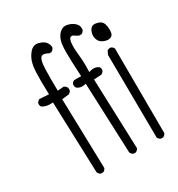

<svg xmlns="http://www.w3.org/2000/svg" viewBox="-163 -786 825 889"><g transform="rotate(-30 250.0 -341.5)"><path d="M485.8 -562.5Q485.8 -578.6 481 -592.3Q474.1 -610.8 451.7 -615.7Q444.3 -617.7 438 -617.7Q425.8 -617.7 418.9 -610.8Q408.2 -600.1 405.3 -580.6Q404.8 -576.7 404.8 -572.8Q404.8 -558.1 413.1 -544.4Q423.8 -528.3 453.6 -522.9Q476.1 -522.9 481.9 -536.6Q483.9 -540 484.9 -547.1Q485.8 -554.2 485.8 -562.5ZM451.2 -4.4Q460.9 -9.3 465.3 -18.6L463.4 -471.7Q459 -481.9 449.2 -485.8Q446.8 -486.3 444.8 -486.3Q436 -486.3 430.2 -482.4L420.4 -462.9L424.3 -18.6Q428.7 -9.3 438.5 -4.4ZM306.6 -7.3Q316.4 -12.2 320.8 -22L307.6 -396.5L347.7 -398.9Q357.9 -403.3 362.3 -413.6Q362.8 -416.5 362.8 -418.9Q362.8 -427.2 358.4 -432.6Q346.2 -441.9 330.6 -441.9Q323.7 -441.9 316.4 -439.9L305.7 -437.5Q306.6 -459.5 306.6 -470.7Q306.6 -498.5 303.5 -527.8Q300.3 -557.1 300.3 -573.2Q300.3 -609.9 309.6 -619.1Q313.5 -623 318.8 -623Q323.7 -623 328.1 -619.6Q336.9 -613.3 349.6 -606.9H362.3Q372.6 -612.3 377 -622.6Q377.4 -626 377.4 -629.4Q377.4 -646 364.7 -658.2Q350.6 -672.4 325.2 -677.7Q320.8 -678.7 315.9 -678.7Q297.4 -678.7 281.7 -661.1Q261.2 -637.2 259.3 -592.8Q258.8 -581.1 258.8 -566.4Q258.8 -522 263.7 -439.9H226.1Q216.3 -435.5 212.4 -425.8Q211.9 -423.3 211.9 -421.4Q211.9 -412.1 216.3 -406.2Q228.5 -396 245.1 -396Q250 -396 255.4 -397L264.6 -398.4L279.8 -22.5Q284.2 -12.7 293.9 -7.3ZM130.4 -3.4Q139.6 -7.8 144 -18.1L134.3 -391.1L170.9 -395Q180.7 -399.4 185.1 -408.7V-422.4Q182.6 -428.2 178.7 -431.6Q174.8 -435.5 169.4 -438L136.2 -435.5Q135.7 -478.5 135.7 -497.6Q135.7 -555.2 138.2 -575.7Q140.1 -589.4 142.3 -595.5Q144.5 -601.6 146 -604.5Q147.5 -607.4 150.4 -610.4Q154.8 -614.3 162.6 -614.3Q172.9 -614.3 188 -605H200.2Q210 -610.4 214.4 -620.1Q214.8 -621.6 214.8 -623Q214.8 -636.7 205.6 -649.4Q195.3 -664.6 168 -670.9Q162.6 -672.4 157.7 -672.4Q140.6 -672.4 126.5 -658.2Q101.1 -630.4 95.2 -591.3Q91.3 -565.9 91.3 -512.2Q91.3 -484.9 92.8 -441.4L42.5 -444.8Q32.7 -439.5 28.8 -429.7Q28.3 -427.2 28.3 -425.3Q28.3 -416.5 32.2 -411.1Q49.8 -398.9 75.2 -398.9Q78.1 -398.9 89.8 -399.4L103 -18.6Q107.4 -8.3 116.7 -3.4Z"/></g></svg>

Font: NaikaiFont
Style: Light
Weight: 300
Version: Version 1.89